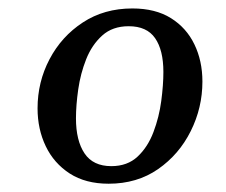

<svg xmlns="http://www.w3.org/2000/svg" viewBox="-20 -738 540 459"><path d="M239.7 -298.8Q184.6 -298.8 146.7 -323.2Q108.9 -347.7 89.4 -388.4Q69.8 -429.2 69.8 -479Q69.8 -542 98.4 -596.4Q127 -650.9 178 -684.3Q229 -717.8 296.4 -717.8Q351.6 -717.8 388.7 -694.6Q425.8 -671.4 444.8 -631.8Q463.9 -592.3 463.9 -543Q463.9 -480.5 436 -424.6Q408.2 -368.7 357.9 -333.7Q307.6 -298.8 239.7 -298.8ZM246.1 -340.8Q284.7 -340.8 309.1 -363.8Q333.5 -386.7 346.9 -422.4Q360.4 -458 365.5 -496.6Q370.6 -535.2 370.6 -565.9Q370.6 -618.2 350.8 -646.7Q331.1 -675.3 287.6 -675.3Q249 -675.3 224.4 -653.1Q199.7 -630.9 186 -596.4Q172.4 -562 167 -524.2Q161.6 -486.3 161.6 -455.1Q161.6 -401.9 182.1 -371.3Q202.6 -340.8 246.1 -340.8Z"/></svg>

Font: Gelasio
Style: Italic
Weight: 400
Italic angle: -8.5°
Designer: Eben Sorkin
Foundry: Eben Sorkin
Version: Version 1.008